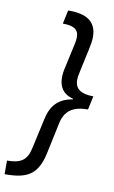

<svg xmlns="http://www.w3.org/2000/svg" viewBox="-141 -764 579 972"><g transform="rotate(10 148.5 -278.0)"><path d="M-45 88V158H-40C71 158 124 128 148 17L182 -143C196 -211 239 -238 314 -238L329 -308C265 -308 234 -330 234 -376C234 -390 237 -405 241 -423L266 -539C271 -562 275 -584 275 -603C275 -678 229 -714 134 -714H128L113 -644C166 -644 195 -630 195 -589C195 -577 193 -562 189 -546L164 -432C159 -412 156 -391 156 -375C156 -325 179 -291 230 -278V-275C154 -263 119 -219 105 -152L70 6C56 70 22 88 -45 88Z"/></g></svg>

Font: Noto Sans SemiCondensed
Style: Italic
Weight: 400
Width: 4
Italic angle: -12°
Designer: Monotype Design Team
Foundry: Monotype Imaging Inc.
Version: Version 2.013